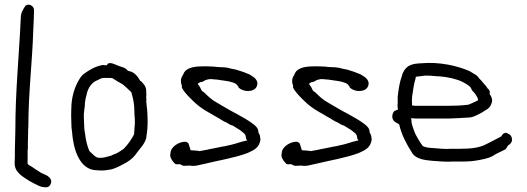

<svg xmlns="http://www.w3.org/2000/svg" viewBox="-20 -739 2231 813"><path d="M42 -48C42 -7 79 10 104 27C118 35 130 41 145 48C154 52 164 54 173 54C184 55 192 48 195 39C204 16 179 3 163 -3L151 -9C138 -17 125 -26 113 -34C111 -36 97 -41 97 -47C96 -52 97 -58 97 -64V-95C97 -101 97 -105 98 -110V-132C98 -146 99 -158 99 -174C99 -184 99 -194 100 -203C100 -346 117 -477 121 -615C122 -641 124 -664 124 -690V-697C124 -714 102 -726 88 -715C79 -701 68 -686 68 -664C61 -506 45 -354 45 -190C45 -173 44 -160 44 -144C44 -132 43 -119 43 -107V-76C43 -66 42 -57 42 -48Z M282 -223C282 -206 283 -192 285 -181C290 -111 315 -18 391 -18C409 -16 425 -17 440 -20C460 -22 471 -29 487 -36C519 -52 541 -64 561 -94C576 -114 594 -131 600 -158V-162C602 -172 603 -184 604 -195C604 -201 605 -207 605 -213V-231C605 -241 604 -251 604 -261C603 -272 603 -282 601 -291C601 -298 600 -304 599 -310L600 -315C600 -319 599 -324 599 -328C600 -335 600 -343 599 -352C601 -371 586 -387 576 -396H574C565 -414 548 -435 526 -438H525C523 -439 521 -440 520 -441C510 -453 500 -454 485 -459C473 -462 440 -484 433 -463H421L417 -464C384 -459 359 -443 336 -427C327 -420 320 -411 314 -400C296 -371 282 -325 282 -280C281 -262 281 -244 282 -223ZM335 -256C336 -266 337 -277 339 -289C339 -304 342 -323 346 -335C351 -365 368 -391 394 -400C399 -402 407 -408 413 -408C418 -409 422 -409 427 -409H442C446 -409 450 -409 456 -408C462 -404 469 -400 475 -396L496 -384C498 -383 500 -381 503 -379C509 -373 516 -368 522 -362C526 -358 531 -353 536 -349L539 -337C545 -318 549 -293 549 -269V-267C549 -255 550 -244 551 -233V-215C551 -211 550 -207 550 -203C549 -193 549 -183 548 -174V-171C538 -150 520 -125 503 -108C499 -106 495 -103 491 -100L476 -91C470 -88 464 -86 459 -84C454 -81 449 -79 443 -78C430 -74 413 -69 396 -71C390 -72 385 -76 380 -79C373 -86 365 -93 358 -100C349 -122 343 -147 340 -175C337 -188 336 -204 336 -219C335 -233 335 -246 335 -256Z M701 -80C701 -67 715 -51 722 -45C729 -42 735 -44 741 -44C745 -42 750 -40 756 -37C765 -37 774 -37 784 -38C806 -33 827 -42 845 -45C906 -60 972 -70 1028 -91C1057 -104 1078 -114 1083 -148C1082 -151 1082 -154 1082 -156C1081 -158 1081 -160 1081 -163C1080 -168 1077 -173 1074 -179C1075 -194 1064 -205 1052 -214C1028 -232 1008 -242 982 -257C954 -271 927 -288 899 -304C878 -315 860 -332 844 -348L835 -354C834 -357 832 -359 831 -361C828 -370 822 -377 817 -384C820 -386 824 -389 827 -391C836 -391 843 -395 850 -400L862 -403H863C864 -403 865 -404 867 -404H877C880 -404 883 -403 885 -403C890 -403 894 -402 899 -402C929 -397 957 -396 979 -384C983 -380 986 -376 989 -373V-370C996 -361 1016 -352 1033 -354C1054 -354 1070 -366 1070 -387C1068 -406 1051 -415 1036 -424C1020 -431 1001 -438 983 -443C980 -444 978 -445 975 -445L960 -448C951 -451 940 -453 930 -454C923 -454 914 -455 904 -455L894 -456L885 -457C877 -457 868 -458 860 -458H837C801 -458 765 -452 756 -424C752 -417 749 -413 747 -405C747 -403 746 -401 746 -398C746 -390 747 -383 750 -378V-368C755 -356 773 -336 782 -327L797 -312C815 -294 838 -277 860 -265L881 -253C893 -245 907 -239 918 -231L932 -223L936 -222L951 -213L959 -209L964 -208C973 -202 982 -198 990 -192C998 -188 1007 -179 1015 -173C1018 -169 1021 -164 1021 -158C1022 -156 1022 -154 1022 -151C1024 -149 1025 -147 1027 -145C1024 -144 1023 -143 1020 -143C997 -138 981 -131 959 -126L932 -120C924 -119 915 -117 906 -115C890 -111 872 -109 857 -105L824 -99L822 -100C819 -100 815 -101 811 -101C807 -102 803 -102 799 -102C796 -102 792 -102 787 -103C785 -112 780 -124 778 -132C775 -135 771 -138 765 -139C737 -139 702 -117 702 -90C701 -87 700 -83 701 -80Z M1172 -80C1172 -67 1186 -51 1193 -45C1200 -42 1206 -44 1212 -44C1216 -42 1221 -40 1227 -37C1236 -37 1245 -37 1255 -38C1277 -33 1298 -42 1316 -45C1377 -60 1443 -70 1499 -91C1528 -104 1549 -114 1554 -148C1553 -151 1553 -154 1553 -156C1552 -158 1552 -160 1552 -163C1551 -168 1548 -173 1545 -179C1546 -194 1535 -205 1523 -214C1499 -232 1479 -242 1453 -257C1425 -271 1398 -288 1370 -304C1349 -315 1331 -332 1315 -348L1306 -354C1305 -357 1303 -359 1302 -361C1299 -370 1293 -377 1288 -384C1291 -386 1295 -389 1298 -391C1307 -391 1314 -395 1321 -400L1333 -403H1334C1335 -403 1336 -404 1338 -404H1348C1351 -404 1354 -403 1356 -403C1361 -403 1365 -402 1370 -402C1400 -397 1428 -396 1450 -384C1454 -380 1457 -376 1460 -373V-370C1467 -361 1487 -352 1504 -354C1525 -354 1541 -366 1541 -387C1539 -406 1522 -415 1507 -424C1491 -431 1472 -438 1454 -443C1451 -444 1449 -445 1446 -445L1431 -448C1422 -451 1411 -453 1401 -454C1394 -454 1385 -455 1375 -455L1365 -456L1356 -457C1348 -457 1339 -458 1331 -458H1308C1272 -458 1236 -452 1227 -424C1223 -417 1220 -413 1218 -405C1218 -403 1217 -401 1217 -398C1217 -390 1218 -383 1221 -378V-368C1226 -356 1244 -336 1253 -327L1268 -312C1286 -294 1309 -277 1331 -265L1352 -253C1364 -245 1378 -239 1389 -231L1403 -223L1407 -222L1422 -213L1430 -209L1435 -208C1444 -202 1453 -198 1461 -192C1469 -188 1478 -179 1486 -173C1489 -169 1492 -164 1492 -158C1493 -156 1493 -154 1493 -151C1495 -149 1496 -147 1498 -145C1495 -144 1494 -143 1491 -143C1468 -138 1452 -131 1430 -126L1403 -120C1395 -119 1386 -117 1377 -115C1361 -111 1343 -109 1328 -105L1295 -99L1293 -100C1290 -100 1286 -101 1282 -101C1278 -102 1274 -102 1270 -102C1267 -102 1263 -102 1258 -103C1256 -112 1251 -124 1249 -132C1246 -135 1242 -138 1236 -139C1208 -139 1173 -117 1173 -90C1172 -87 1171 -83 1172 -80Z M1641 -246C1641 -226 1657 -220 1670 -213C1681 -166 1701 -130 1723 -95C1737 -67 1774 -61 1811 -58C1839 -56 1869 -53 1900 -55H1939C1967 -55 1988 -57 2012 -62C2040 -67 2059 -72 2080 -87C2094 -94 2108 -100 2121 -107C2125 -113 2129 -119 2132 -124C2139 -127 2148 -136 2148 -146C2148 -162 2141 -169 2131 -173C2117 -183 2107 -170 2102 -161C2082 -151 2061 -139 2040 -129C2011 -113 1973 -109 1930 -109H1891C1863 -107 1839 -110 1815 -112C1799 -113 1781 -114 1770 -121C1764 -129 1757 -139 1752 -148C1746 -160 1740 -167 1735 -181C1730 -196 1722 -212 1722 -231L1721 -239C1724 -238 1728 -238 1731 -238C1736 -237 1740 -237 1743 -237H1877C1905 -238 1932 -239 1959 -241C1984 -241 2000 -252 2018 -261C2034 -272 2053 -278 2060 -298C2069 -317 2060 -330 2053 -342C2054 -345 2054 -348 2054 -352C2051 -359 2048 -363 2045 -364C2040 -373 2034 -380 2026 -388C2022 -394 2016 -400 2010 -406C2007 -410 2003 -415 1999 -419C1989 -425 1979 -432 1968 -438C1915 -461 1840 -478 1763 -471C1745 -470 1728 -469 1713 -461C1698 -453 1686 -436 1682 -418C1672 -391 1668 -363 1664 -330V-304C1663 -297 1663 -290 1664 -283C1664 -280 1665 -278 1665 -275L1650 -269C1645 -264 1641 -255 1641 -246ZM1725 -292C1724 -305 1724 -318 1725 -330C1729 -356 1732 -383 1740 -408C1740 -410 1740 -412 1741 -414C1754 -416 1767 -417 1782 -419C1798 -419 1813 -418 1831 -416H1839C1876 -413 1913 -405 1939 -392C1951 -385 1969 -377 1975 -365V-364C1978 -357 1981 -353 1984 -351C1987 -348 1989 -345 1992 -342C1996 -333 2004 -328 2004 -314C1995 -310 1986 -305 1976 -301C1971 -299 1964 -295 1958 -295C1932 -292 1904 -291 1877 -291H1738C1737 -291 1734 -291 1731 -292Z"/></svg>

Font: Scribbler
Style: Regular
Weight: 400
Designer: Mew Too
Foundry: Cannot Into Space Fonts
Version: Version 1.001